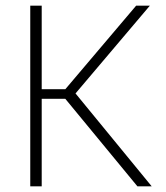

<svg xmlns="http://www.w3.org/2000/svg" viewBox="-20 -659 588 679"><path d="M466 0 211 -309.5H123V-343.5H211L461.5 -639H510L241.5 -322L241 -336L516.5 0ZM87 0V-639H127.5V0Z"/></svg>

Font: Anek Gurmukhi ExtraLight
Style: Regular
Weight: 250
Designer: Sarang Kulkarni (Gurmukhi), Yesha Goshar (Latin)
Foundry: Ek Type
Version: Version 1.003